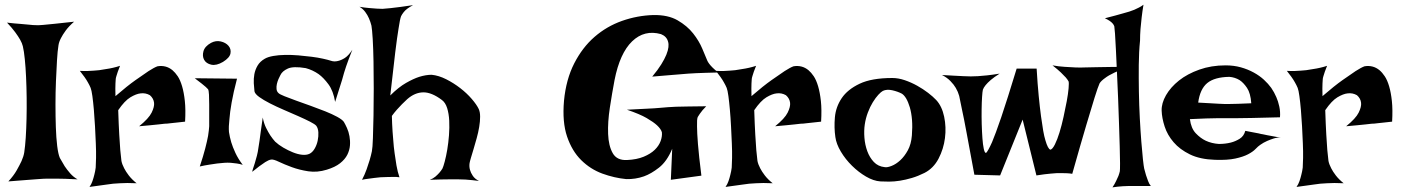

<svg xmlns="http://www.w3.org/2000/svg" viewBox="-20 -769 5963 816"><path d="M9.8 -672.9Q43 -668.9 65.9 -667.5Q88.9 -666 103.5 -664.1Q121.1 -662.1 130.9 -662.1Q141.6 -661.1 163.1 -663.1Q181.6 -665 213.4 -668Q245.1 -670.9 294.9 -676.8Q272.5 -657.2 259.3 -639.2Q246.1 -621.1 239.3 -607.4Q230.5 -590.8 228.5 -576.2Q224.6 -552.7 222.2 -512.2Q219.7 -471.7 217.8 -423.8Q215.8 -376 215.8 -325.2Q215.8 -274.4 217.3 -229Q218.8 -183.6 223.1 -148.4Q227.5 -113.3 234.4 -97.7Q244.1 -80.1 254.9 -62.5Q264.6 -47.9 278.3 -32.2Q292 -16.6 309.6 -6.8Q252 -9.8 217.8 -9.8H182.6Q167 -9.8 142.6 -7.8Q122.1 -5.9 90.8 -3.9Q59.6 -2 15.6 2Q38.1 -22.5 50.8 -44.9Q63.5 -67.4 71.3 -84Q80.1 -103.5 83 -121.1Q86.9 -146.5 89.4 -184.1Q91.8 -221.7 92.8 -265.1Q93.8 -308.6 93.3 -354Q92.8 -399.4 90.8 -441.4Q88.9 -483.4 85.4 -517.6Q82 -551.8 77.1 -572.3Q74.2 -585 65.4 -600.6Q57.6 -614.3 44.4 -632.3Q31.2 -650.4 9.8 -672.9Z M319.3 -467.8Q337.9 -466.8 353 -467.3Q368.2 -467.8 378.9 -468.8Q391.6 -469.7 401.4 -470.7Q416 -472.7 431.6 -475.6Q445.3 -477.5 460.4 -481Q475.6 -484.4 490.2 -489.3Q484.4 -474.6 480.5 -463.9Q476.6 -453.1 474.6 -445.3Q471.7 -436.5 471.7 -430.7Q470.7 -423.8 470.7 -414.1Q469.7 -397.5 470.7 -360.4Q521.5 -404.3 556.2 -428.7Q590.8 -453.1 611.3 -466.8Q635.7 -482.4 649.4 -487.3Q685.5 -493.2 712.9 -470.7Q724.6 -460.9 735.4 -444.8Q746.1 -428.7 753.9 -402.3Q761.7 -376 765.6 -339.4Q769.5 -302.7 766.6 -252Q746.1 -250 730 -248Q713.9 -246.1 703.1 -245.1Q690.4 -243.2 679.7 -243.2L653.3 -240.2Q639.6 -238.3 619.6 -236.8Q599.6 -235.4 571.3 -232.4Q612.3 -265.6 624.5 -290.5Q636.7 -315.4 634.8 -332Q632.8 -350.6 617.2 -364.3Q598.6 -375 577.1 -372.1Q558.6 -370.1 534.2 -355.5Q509.8 -340.8 482.4 -300.8Q484.4 -238.3 486.8 -197.3Q489.3 -156.2 491.2 -130.9Q494.1 -101.6 496.1 -85Q499 -70.3 507.8 -53.7Q514.6 -40 527.3 -23.4Q540 -6.8 560.5 9.8Q517.6 7.8 490.2 9.8Q473.6 10.7 460.9 11.7Q447.3 13.7 431.6 15.6Q418 17.6 399.9 20Q381.8 22.5 360.4 25.4Q368.2 14.6 373 0.5Q377.9 -13.7 380.9 -26.4Q384.8 -41 386.7 -56.6Q387.7 -70.3 388.2 -97.7Q388.7 -125 387.2 -159.7Q385.7 -194.3 383.8 -231.9Q381.8 -269.5 378.9 -302.7Q376 -335.9 372.6 -360.8Q369.1 -385.7 365.2 -395.5Q360.4 -407.2 353.5 -418.9Q347.7 -429.7 338.9 -441.9Q330.1 -454.1 319.3 -467.8Z M807.6 -436.5 987.3 -434.6Q971.7 -375 964.4 -333Q957 -291 955.1 -262.7Q951.2 -230.5 953.1 -208Q956.1 -187.5 962.9 -164.1Q968.8 -144.5 980.5 -119.1Q992.2 -93.8 1011.7 -68.4Q1000 -72.3 986.3 -74.2Q972.7 -76.2 960.9 -77.1Q947.3 -78.1 933.6 -77.1Q919.9 -76.2 903.3 -74.2Q889.6 -72.3 870.1 -69.3Q850.6 -66.4 829.1 -61.5Q843.8 -105.5 852.1 -137.7Q860.4 -169.9 864.3 -191.4Q868.2 -216.8 869.1 -232.4Q869.1 -252 869.1 -276.9Q869.1 -301.8 869.1 -325.2Q869.1 -348.6 868.2 -366.7Q867.2 -384.8 864.3 -389.6L854.5 -399.4Q848.6 -404.3 837.4 -413.6Q826.2 -422.9 807.6 -436.5ZM877 -586.9Q897.5 -597.7 918.5 -592.8Q939.5 -587.9 951.2 -574.2Q962.9 -560.5 959.5 -542Q956.1 -523.4 927.7 -505.9Q899.4 -489.3 877.9 -494.1Q856.4 -499 847.7 -514.6Q838.9 -530.3 844.7 -551.3Q850.6 -572.3 877 -586.9Z M1477.5 -557.6Q1468.8 -536.1 1462.4 -518.6Q1456.1 -501 1451.2 -487.3Q1446.3 -471.7 1442.4 -460Q1438.5 -446.3 1433.6 -428.7Q1428.7 -413.1 1421.4 -390.1Q1414.1 -367.2 1404.3 -335.9Q1396.5 -382.8 1376 -410.6Q1355.5 -438.5 1334 -454.1Q1308.6 -471.7 1279.3 -479.5Q1226.6 -488.3 1203.1 -477.5Q1179.7 -466.8 1171.9 -450.2Q1168 -443.4 1163.6 -433.1Q1159.2 -422.9 1156.7 -412.1Q1154.3 -401.4 1155.3 -390.6Q1156.2 -379.9 1164.1 -373Q1168.9 -368.2 1189.5 -359.9Q1210 -351.6 1238.8 -341.3Q1267.6 -331.1 1300.3 -319.3Q1333 -307.6 1362.3 -295.9Q1391.6 -284.2 1413.1 -272.5Q1434.6 -260.7 1441.4 -251Q1447.3 -241.2 1454.6 -225.1Q1461.9 -209 1465.3 -189.9Q1468.8 -170.9 1467.3 -150.9Q1465.8 -130.9 1456.1 -111.3Q1446.3 -91.8 1425.3 -75.2Q1404.3 -58.6 1369.1 -47.9Q1328.1 -35.2 1290 -41Q1252 -46.9 1220.2 -58.6Q1188.5 -70.3 1165 -81.5Q1141.6 -92.8 1131.8 -90.8Q1121.1 -88.9 1107.4 -80.1Q1093.8 -71.3 1081.5 -62Q1069.3 -52.7 1060.5 -45.4Q1051.8 -38.1 1051.8 -40Q1051.8 -42 1055.2 -51.8Q1058.6 -61.5 1063 -75.7Q1067.4 -89.8 1071.8 -106.9Q1076.2 -124 1078.1 -139.6Q1080.1 -152.3 1083 -170.9Q1085 -187.5 1088.4 -211.4Q1091.8 -235.4 1096.7 -269.5Q1101.6 -244.1 1110.8 -225.6Q1120.1 -207 1128.9 -193.4Q1139.6 -177.7 1149.4 -167Q1164.1 -153.3 1184.1 -141.6Q1204.1 -129.9 1224.6 -121.6Q1245.1 -113.3 1263.7 -111.3Q1282.2 -109.4 1294.9 -115.2Q1307.6 -121.1 1316.9 -136.7Q1326.2 -152.3 1330.1 -170.9Q1334 -189.5 1333 -206.5Q1332 -223.6 1324.2 -234.4Q1318.4 -241.2 1297.4 -252Q1276.4 -262.7 1247.6 -275.4Q1218.8 -288.1 1187 -301.8Q1155.3 -315.4 1127.4 -329.6Q1099.6 -343.8 1081.5 -356.9Q1063.5 -370.1 1061.5 -380.9Q1059.6 -396.5 1058.6 -415.5Q1057.6 -434.6 1061 -453.6Q1064.5 -472.7 1074.7 -490.2Q1085 -507.8 1105.5 -519.5Q1119.1 -527.3 1141.6 -531.2Q1164.1 -535.2 1191.4 -535.6Q1218.8 -536.1 1248 -533.7Q1277.3 -531.2 1304.2 -527.8Q1331.1 -524.4 1353 -519.5Q1375 -514.6 1386.7 -510.7Q1400.4 -505.9 1416 -509.8Q1429.7 -512.7 1445.3 -522.5Q1460.9 -532.2 1477.5 -557.6Z M1507.8 -740.2Q1530.3 -736.3 1548.8 -734.9Q1567.4 -733.4 1580.1 -732.4Q1594.7 -731.4 1605.5 -731.4Q1620.1 -732.4 1639.6 -734.4Q1656.2 -736.3 1680.2 -739.3Q1704.1 -742.2 1735.4 -747.1Q1720.7 -739.3 1710.9 -731.9Q1701.2 -724.6 1695.3 -716.8Q1688.5 -708 1684.6 -700.2Q1679.7 -687.5 1673.8 -647.5Q1668 -613.3 1659.7 -545.9Q1651.4 -478.5 1638.7 -363.3Q1673.8 -398.4 1705.6 -416.5Q1737.3 -434.6 1761.7 -442.4Q1790 -451.2 1814.5 -451.2Q1844.7 -448.2 1876.5 -432.1Q1908.2 -416 1936 -394.5Q1963.9 -373 1984.9 -348.6Q2005.9 -324.2 2014.6 -305.7Q2020.5 -293 2020.5 -272.9Q2020.5 -252.9 2016.6 -229.5Q2012.7 -206.1 2005.9 -181.6Q1999 -157.2 1992.7 -135.7Q1986.3 -114.3 1981.4 -98.1Q1976.6 -82 1975.6 -75.2Q1973.6 -60.5 1977.5 -46.9Q1980.5 -35.2 1989.3 -22Q1998 -8.8 2015.6 0Q2002 -2 1986.8 -3.4Q1971.7 -4.9 1958 -5.9Q1942.4 -6.8 1926.8 -6.8H1891.6Q1875 -6.8 1853.5 -6.3Q1832 -5.9 1806.6 -4.9Q1820.3 -9.8 1830.1 -18.1Q1839.8 -26.4 1846.7 -34.2Q1854.5 -43 1860.4 -52.7Q1864.3 -60.5 1870.1 -82.5Q1876 -104.5 1880.9 -133.3Q1885.7 -162.1 1888.2 -194.3Q1890.6 -226.6 1889.2 -256.3Q1887.7 -286.1 1880.4 -309.6Q1873 -333 1858.4 -343.8Q1814.5 -377 1778.8 -376.5Q1743.2 -376 1710.9 -347.7Q1699.2 -336.9 1688.5 -326.2Q1678.7 -316.4 1667 -303.2Q1655.3 -290 1645.5 -276.4Q1645.5 -261.7 1646.5 -244.1Q1647.5 -226.6 1648.4 -210Q1649.4 -191.4 1651.4 -172.9Q1653.3 -144.5 1657.2 -117.2Q1660.2 -93.8 1665 -65.9Q1669.9 -38.1 1677.7 -15.6Q1665 -17.6 1651.4 -17.1Q1637.7 -16.6 1625 -16.6Q1610.4 -15.6 1596.7 -15.6Q1584 -14.6 1570.3 -12.7Q1558.6 -10.7 1544.9 -9.3Q1531.2 -7.8 1518.6 -4.9Q1530.3 -27.3 1538.1 -49.3Q1545.9 -71.3 1550.8 -87.9Q1556.6 -107.4 1560.5 -126Q1563.5 -140.6 1564.9 -182.1Q1566.4 -223.6 1567.4 -277.8Q1568.4 -332 1568.4 -392.6Q1568.4 -453.1 1567.4 -507.8Q1566.4 -562.5 1564 -603.5Q1561.5 -644.5 1558.6 -660.2Q1554.7 -675.8 1547.9 -691.4Q1542 -705.1 1532.2 -718.3Q1522.5 -731.4 1507.8 -740.2Z M2756.8 -705.1Q2819.3 -706.1 2859.9 -682.6Q2900.4 -659.2 2925.8 -627Q2951.2 -594.7 2964.8 -562Q2978.5 -529.3 2986.3 -510.7Q2988.3 -505.9 2994.1 -498Q2999 -491.2 3008.3 -481.9Q3017.6 -472.7 3032.2 -460.9Q3002 -460 2978.5 -459.5Q2955.1 -459 2938.5 -458Q2919.9 -457 2905.3 -456.1Q2890.6 -455.1 2869.1 -453.1Q2849.6 -451.2 2821.3 -449.2Q2793 -447.3 2752 -443.4Q2776.4 -472.7 2790.5 -495.6Q2804.7 -518.6 2812 -536.6Q2819.3 -554.7 2820.8 -568.4Q2822.3 -582 2819.3 -591.8Q2813.5 -614.3 2789.1 -624Q2718.8 -643.6 2666.5 -593.3Q2614.3 -543 2591.8 -428.7Q2581.1 -372.1 2571.8 -311Q2562.5 -250 2564.5 -199.7Q2566.4 -149.4 2584 -118.2Q2601.6 -86.9 2644.5 -88.9Q2686.5 -90.8 2715.8 -103Q2745.1 -115.2 2762.7 -132.3Q2780.3 -149.4 2787.6 -169.4Q2794.9 -189.5 2793 -207Q2789.1 -220.7 2772.5 -236.3Q2757.8 -250 2728.5 -267.1Q2699.2 -284.2 2644.5 -302.7Q2696.3 -305.7 2730 -307.1Q2763.7 -308.6 2783.2 -310.5Q2806.6 -312.5 2819.3 -313.5Q2831.1 -314.5 2853.5 -315.4Q2873 -316.4 2903.8 -316.4Q2934.6 -316.4 2981.4 -317.4Q2963.9 -299.8 2954.1 -285.2Q2949.2 -277.3 2945.3 -271.5Q2941.4 -261.7 2942.4 -231.4Q2942.4 -206.1 2946.3 -156.7Q2950.2 -107.4 2960.9 -22.5L2831.1 -4.9L2836.9 -136.7Q2814.5 -83 2780.8 -56.6Q2747.1 -30.3 2716.8 -19.5Q2680.7 -6.8 2641.6 -7.8Q2590.8 -12.7 2540 -31.2Q2489.3 -49.8 2450.2 -88.4Q2411.1 -127 2390.1 -188.5Q2369.1 -250 2377 -340.8Q2385.7 -431.6 2420.4 -499.5Q2455.1 -567.4 2506.8 -612.3Q2558.6 -657.2 2623.5 -680.2Q2688.5 -703.1 2756.8 -705.1Z M3022.5 -467.8Q3041 -466.8 3056.2 -467.3Q3071.3 -467.8 3082 -468.8Q3094.7 -469.7 3104.5 -470.7Q3119.1 -472.7 3134.8 -475.6Q3148.4 -477.5 3163.6 -481Q3178.7 -484.4 3193.4 -489.3Q3187.5 -474.6 3183.6 -463.9Q3179.7 -453.1 3177.7 -445.3Q3174.8 -436.5 3174.8 -430.7Q3173.8 -423.8 3173.8 -414.1Q3172.9 -397.5 3173.8 -360.4Q3224.6 -404.3 3259.3 -428.7Q3293.9 -453.1 3314.5 -466.8Q3338.9 -482.4 3352.5 -487.3Q3388.7 -493.2 3416 -470.7Q3427.7 -460.9 3438.5 -444.8Q3449.2 -428.7 3457 -402.3Q3464.8 -376 3468.8 -339.4Q3472.7 -302.7 3469.7 -252Q3449.2 -250 3433.1 -248Q3417 -246.1 3406.2 -245.1Q3393.6 -243.2 3382.8 -243.2L3356.4 -240.2Q3342.8 -238.3 3322.8 -236.8Q3302.7 -235.4 3274.4 -232.4Q3315.4 -265.6 3327.6 -290.5Q3339.8 -315.4 3337.9 -332Q3335.9 -350.6 3320.3 -364.3Q3301.8 -375 3280.3 -372.1Q3261.7 -370.1 3237.3 -355.5Q3212.9 -340.8 3185.5 -300.8Q3187.5 -238.3 3189.9 -197.3Q3192.4 -156.2 3194.3 -130.9Q3197.3 -101.6 3199.2 -85Q3202.1 -70.3 3210.9 -53.7Q3217.8 -40 3230.5 -23.4Q3243.2 -6.8 3263.7 9.8Q3220.7 7.8 3193.4 9.8Q3176.8 10.7 3164.1 11.7Q3150.4 13.7 3134.8 15.6Q3121.1 17.6 3103 20Q3085 22.5 3063.5 25.4Q3071.3 14.6 3076.2 0.5Q3081.1 -13.7 3084 -26.4Q3087.9 -41 3089.8 -56.6Q3090.8 -70.3 3091.3 -97.7Q3091.8 -125 3090.3 -159.7Q3088.9 -194.3 3086.9 -231.9Q3085 -269.5 3082 -302.7Q3079.1 -335.9 3075.7 -360.8Q3072.3 -385.7 3068.4 -395.5Q3063.5 -407.2 3056.6 -418.9Q3050.8 -429.7 3042 -441.9Q3033.2 -454.1 3022.5 -467.8Z M3772.5 -437.5Q3797.9 -437.5 3825.2 -428.2Q3852.5 -418.9 3877.9 -404.8Q3903.3 -390.6 3924.3 -374.5Q3945.3 -358.4 3959 -343.8Q3983.4 -317.4 3992.7 -272.9Q4002 -228.5 3996.1 -182.1Q3990.2 -135.7 3968.8 -94.7Q3947.3 -53.7 3909.2 -34.2Q3881.8 -20.5 3855.5 -12.7Q3829.1 -4.9 3804.7 -1Q3780.3 2.9 3758.8 2.9Q3737.3 2.9 3721.7 2Q3692.4 0 3660.6 -18.6Q3628.9 -37.1 3601.1 -64.5Q3573.2 -91.8 3553.7 -124.5Q3534.2 -157.2 3530.3 -186.5Q3524.4 -226.6 3528.3 -270.5Q3532.2 -314.5 3557.1 -351.6Q3582 -388.7 3633.3 -413.1Q3684.6 -437.5 3772.5 -437.5ZM3740.2 -58.6Q3751 -56.6 3769.5 -64Q3788.1 -71.3 3806.2 -87.9Q3824.2 -104.5 3838.4 -130.4Q3852.5 -156.2 3855.5 -193.4Q3858.4 -229.5 3856 -259.8Q3853.5 -290 3846.7 -313Q3839.8 -335.9 3831.1 -350.6Q3822.3 -365.2 3812.5 -371.1Q3795.9 -379.9 3772.5 -385.3Q3749 -390.6 3732.4 -382.8Q3724.6 -378.9 3712.9 -366.2Q3701.2 -353.5 3689.5 -334.5Q3677.7 -315.4 3668.5 -291Q3659.2 -266.6 3655.3 -240.2Q3651.4 -213.9 3653.8 -183.6Q3656.2 -153.3 3666 -126.5Q3675.8 -99.6 3693.8 -80.6Q3711.9 -61.5 3740.2 -58.6Z M3983.4 -450.2Q4012.7 -448.2 4035.6 -447.3Q4058.6 -446.3 4074.2 -445.3Q4091.8 -444.3 4105.5 -444.3Q4119.1 -444.3 4136.7 -445.3Q4152.3 -446.3 4175.3 -448.7Q4198.2 -451.2 4228.5 -456.1Q4205.1 -441.4 4190.9 -429.2Q4176.8 -417 4168.9 -407.2Q4160.2 -396.5 4157.2 -387.7Q4155.3 -379.9 4153.8 -356.9Q4152.3 -334 4151.9 -304.2Q4151.4 -274.4 4152.3 -241.2Q4153.3 -208 4155.3 -181.2Q4157.2 -154.3 4161.1 -136.2Q4165 -118.2 4170.9 -119.1Q4178.7 -126 4196.3 -165Q4203.1 -181.6 4212.9 -207.5Q4222.7 -233.4 4235.4 -271Q4248 -308.6 4264.2 -359.4Q4280.3 -410.2 4300.8 -477.5H4385.7Q4389.6 -411.1 4394.5 -361.3Q4399.4 -311.5 4404.3 -274.9Q4409.2 -238.3 4413.6 -213.4Q4418 -188.5 4422.9 -172.9Q4433.6 -135.7 4444.3 -132.8Q4453.1 -134.8 4463.4 -155.3Q4473.6 -175.8 4482.9 -206.1Q4492.2 -236.3 4500 -272Q4507.8 -307.6 4513.7 -338.9Q4519.5 -370.1 4521.5 -393.6Q4523.4 -417 4521.5 -422.9Q4518.6 -428.7 4509.8 -439.5Q4502 -448.2 4488.8 -460.9Q4475.6 -473.6 4453.1 -491.2Q4480.5 -486.3 4505.4 -484.9Q4530.3 -483.4 4549.8 -482.4Q4572.3 -481.4 4590.8 -482.4Q4610.4 -482.4 4638.7 -483.4Q4663.1 -484.4 4699.7 -484.4Q4736.3 -484.4 4786.1 -486.3Q4742.2 -472.7 4716.3 -460.4Q4690.4 -448.2 4676.8 -437.5Q4660.2 -425.8 4653.3 -415Q4646.5 -400.4 4631.8 -353.5Q4626 -334 4617.2 -305.2Q4608.4 -276.4 4596.7 -237.3Q4585 -198.2 4570.3 -147Q4555.7 -95.7 4537.1 -30.3Q4526.4 -32.2 4515.1 -32.7Q4503.9 -33.2 4494.1 -33.2H4471.7Q4460 -32.2 4446.3 -31.2Q4434.6 -30.3 4418.9 -28.3Q4403.3 -26.4 4384.8 -23.4L4326.2 -260.7L4230.5 -23.4L4121.1 -26.4Q4100.6 -136.7 4088.4 -202.6Q4076.2 -268.6 4068.4 -303.7Q4059.6 -344.7 4056.6 -361.3Q4051.8 -378.9 4042 -395.5Q4034.2 -409.2 4019.5 -424.3Q4004.9 -439.5 3983.4 -450.2Z M4708 27.3Q4717.8 12.7 4723.6 0Q4729.5 -12.7 4733.4 -21.5Q4737.3 -32.2 4739.3 -41Q4740.2 -46.9 4740.2 -75.2Q4740.2 -103.5 4738.8 -146.5Q4737.3 -189.5 4735.8 -243.2Q4734.4 -296.9 4731.9 -352.5Q4729.5 -408.2 4727.1 -460.9Q4724.6 -513.7 4722.7 -556.2Q4720.7 -598.6 4718.8 -626Q4716.8 -653.3 4715.8 -657.2Q4713.9 -663.1 4709 -668.9Q4699.2 -680.7 4675.8 -691.4Q4725.6 -704.1 4752 -711.9Q4767.6 -715.8 4779.3 -719.7Q4790 -723.6 4800.8 -727.5Q4809.6 -731.4 4820.3 -736.8Q4831.1 -742.2 4839.8 -749Q4835 -720.7 4832 -694.3Q4829.1 -668 4827.1 -645.5Q4825.2 -620.1 4825.2 -596.7Q4820.3 -548.8 4819.8 -492.7Q4819.3 -436.5 4820.3 -378.9Q4821.3 -321.3 4824.2 -266.6Q4827.1 -211.9 4830.6 -167.5Q4834 -123 4837.4 -92.3Q4840.8 -61.5 4842.8 -52.7Q4846.7 -38.1 4850.6 -24.4Q4854.5 -12.7 4859.4 0.5Q4864.3 13.7 4871.1 21.5H4776.4Q4763.7 21.5 4752 22.5Q4741.2 23.4 4729.5 24.4Q4717.8 25.4 4708 27.3Z M5160.2 -157.2Q5187.5 -157.2 5210.9 -163.1Q5230.5 -168 5248.5 -179.2Q5266.6 -190.4 5272.5 -212.9Q5292 -209 5305.7 -206.5Q5319.3 -204.1 5329.1 -202.1Q5339.8 -199.2 5347.7 -198.2Q5355.5 -196.3 5366.2 -194.3Q5376 -192.4 5390.1 -189.9Q5404.3 -187.5 5423.8 -183.6Q5409.2 -185.5 5394 -180.7Q5378.9 -175.8 5365.2 -169.9Q5349.6 -163.1 5335.9 -153.3Q5327.1 -147.5 5315.9 -135.7Q5304.7 -124 5284.2 -113.3Q5263.7 -102.5 5230 -95.2Q5196.3 -87.9 5143.6 -89.8Q5080.1 -91.8 5037.1 -112.8Q4994.1 -133.8 4967.8 -164.6Q4941.4 -195.3 4929.7 -231.4Q4918 -267.6 4917 -298.8Q4916 -330.1 4935.5 -364.3Q4955.1 -398.4 4990.7 -426.8Q5026.4 -455.1 5077.1 -473.1Q5127.9 -491.2 5188.5 -491.2Q5223.6 -491.2 5253.4 -482.9Q5283.2 -474.6 5308.1 -460.9Q5333 -447.3 5351.6 -430.2Q5370.1 -413.1 5382.8 -395.5Q5395.5 -377 5404.3 -356.4Q5412.1 -338.9 5417 -316.4Q5421.9 -293.9 5419.9 -270.5Q5345.7 -268.6 5300.3 -267.6Q5254.9 -266.6 5229.5 -266.6H5185.5H5152.3Q5134.8 -266.6 5106.4 -265.6Q5078.1 -264.6 5037.1 -262.7Q5042 -223.6 5062 -202.6Q5082 -181.6 5104.5 -170.9Q5129.9 -159.2 5160.2 -157.2ZM5072.3 -333Q5103.5 -331.1 5124.5 -330.1Q5145.5 -329.1 5159.2 -328.1Q5173.8 -327.1 5182.6 -327.1H5207Q5231.4 -327.1 5297.9 -330.1Q5294.9 -373 5279.8 -395.5Q5264.6 -418 5248 -428.7Q5228.5 -440.4 5205.1 -442.4Q5141.6 -441.4 5110.8 -416Q5080.1 -390.6 5072.3 -333Z M5449.2 -467.8Q5467.8 -466.8 5482.9 -467.3Q5498 -467.8 5508.8 -468.8Q5521.5 -469.7 5531.2 -470.7Q5545.9 -472.7 5561.5 -475.6Q5575.2 -477.5 5590.3 -481Q5605.5 -484.4 5620.1 -489.3Q5614.3 -474.6 5610.4 -463.9Q5606.4 -453.1 5604.5 -445.3Q5601.6 -436.5 5601.6 -430.7Q5600.6 -423.8 5600.6 -414.1Q5599.6 -397.5 5600.6 -360.4Q5651.4 -404.3 5686 -428.7Q5720.7 -453.1 5741.2 -466.8Q5765.6 -482.4 5779.3 -487.3Q5815.4 -493.2 5842.8 -470.7Q5854.5 -460.9 5865.2 -444.8Q5876 -428.7 5883.8 -402.3Q5891.6 -376 5895.5 -339.4Q5899.4 -302.7 5896.5 -252Q5876 -250 5859.9 -248Q5843.8 -246.1 5833 -245.1Q5820.3 -243.2 5809.6 -243.2L5783.2 -240.2Q5769.5 -238.3 5749.5 -236.8Q5729.5 -235.4 5701.2 -232.4Q5742.2 -265.6 5754.4 -290.5Q5766.6 -315.4 5764.6 -332Q5762.7 -350.6 5747.1 -364.3Q5728.5 -375 5707 -372.1Q5688.5 -370.1 5664.1 -355.5Q5639.6 -340.8 5612.3 -300.8Q5614.3 -238.3 5616.7 -197.3Q5619.1 -156.2 5621.1 -130.9Q5624 -101.6 5626 -85Q5628.9 -70.3 5637.7 -53.7Q5644.5 -40 5657.2 -23.4Q5669.9 -6.8 5690.4 9.8Q5647.5 7.8 5620.1 9.8Q5603.5 10.7 5590.8 11.7Q5577.1 13.7 5561.5 15.6Q5547.9 17.6 5529.8 20Q5511.7 22.5 5490.2 25.4Q5498 14.6 5502.9 0.5Q5507.8 -13.7 5510.7 -26.4Q5514.6 -41 5516.6 -56.6Q5517.6 -70.3 5518.1 -97.7Q5518.6 -125 5517.1 -159.7Q5515.6 -194.3 5513.7 -231.9Q5511.7 -269.5 5508.8 -302.7Q5505.9 -335.9 5502.4 -360.8Q5499 -385.7 5495.1 -395.5Q5490.2 -407.2 5483.4 -418.9Q5477.5 -429.7 5468.8 -441.9Q5460 -454.1 5449.2 -467.8Z"/></svg>

Font: Irish Growler
Style: Regular
Weight: 400
Designer: Squid
Foundry: Font Diner, Inc DBA Sideshow
Version: Version 1.000